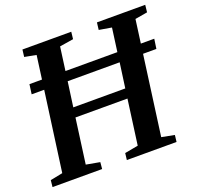

<svg xmlns="http://www.w3.org/2000/svg" viewBox="-129 -882 1053 1022"><g transform="rotate(-20 398.0 -371.5)"><path d="M-0.5 0 3.5 -38 73.5 -52 135 -502H64L71.5 -557H142.5L160.5 -690L94.5 -702.5L99.5 -743H376L371.5 -702.5L293.5 -690L275.5 -557H569.5L587.5 -690L516.5 -702L521.5 -743H795L790.5 -702L720.5 -690L702.5 -557H778.5L770.5 -502H695L634 -52L706.5 -38L702 0H420.5L425 -38L501 -52L535.5 -306.5H241L206.5 -52L284 -38L280.5 0ZM248.5 -361H543L562.5 -502H268Z"/></g></svg>

Font: Merriweather 48pt SemiBold
Style: Italic
Weight: 600
Italic angle: -7.8°
Designer: Eben Sorkin
Foundry: Eben Sorkin
Version: Version 2.101